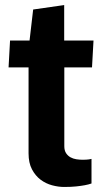

<svg xmlns="http://www.w3.org/2000/svg" viewBox="-20 -722 397 755"><path d="M96.2 -562.5 110.4 -684.6 232.4 -702.1V-562.5H347.7L341.8 -457H232.9V-147Q232.9 -130.4 239.7 -119.9Q246.6 -109.4 257.1 -103.5Q267.6 -97.7 280.3 -95.7Q293 -93.8 304.7 -93.8Q319.8 -93.8 329.6 -95.2Q335 -96.2 339.8 -97.2V-0.5Q329.1 3.4 313.5 6.3Q300.3 8.8 280.3 11Q260.3 13.2 232.4 13.2Q209.5 13.2 184.8 6.6Q160.2 0 139.6 -15.4Q119.1 -30.8 105.7 -56.2Q92.3 -81.5 92.3 -119.1V-457H13.7L19.5 -562.5Z"/></svg>

Font: Francois One
Style: Regular
Weight: 400
Designer: Vernon Adams
Foundry: vernon adams
Version: Version 1.000